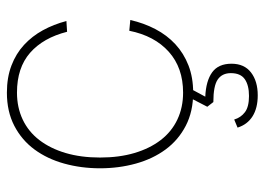

<svg xmlns="http://www.w3.org/2000/svg" viewBox="-128 -454 786 571"><g transform="rotate(-90 265.5 -169.0)"><path d="M275 12Q219 12 176.5 -10Q134 -32 106 -70Q78 -108 64 -158.5Q50 -209 50 -265Q50 -321 64 -371.5Q78 -422 106 -460Q134 -498 176.5 -520Q219 -542 275 -542Q320 -542 355.5 -528.5Q391 -515 417 -491Q443 -467 460.5 -435Q478 -403 488 -365L456 -363Q438 -434 393.5 -473Q349 -512 275 -512Q231 -512 195 -495Q159 -478 134 -445.5Q109 -413 95.5 -367.5Q82 -322 82 -265Q82 -208 95.5 -162.5Q109 -117 134 -84.5Q159 -52 195 -35Q231 -18 275 -18Q349 -18 396.5 -60.5Q444 -103 459 -178L491 -175Q482 -135 464 -100.5Q446 -66 419 -41Q392 -16 356 -2Q320 12 275 12ZM267 204Q229 204 204.5 188.5Q180 173 171 144L195 134Q201 154 217 166Q233 178 265 178Q297 178 315 165.5Q333 153 333 124Q333 98 314 85Q295 72 247 72L233 54L263 -4H291L263 48Q310 50 335.5 68.5Q361 87 361 126Q361 164 335 184Q309 204 267 204Z"/></g></svg>

Font: Geist Thin
Style: Regular
Weight: 400
Designer: Basement.studio, Andrés Briganti, Mateo Zaragoza
Foundry: Basement.studio, Vercel, Andrés Briganti, Guido Ferreyra, Mateo Zaragoza
Version: Version 1.401